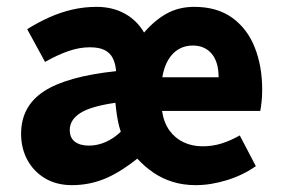

<svg xmlns="http://www.w3.org/2000/svg" viewBox="-20 -528 821 560"><path d="M189.8 12Q144.5 12 111.2 -8Q78 -27.9 59.7 -61.8Q41.5 -95.7 41.5 -137.6Q41.5 -217.8 107.7 -261.4Q173.9 -305 318.6 -320.5Q317 -342 309.3 -357.7Q301.6 -373.4 285.6 -381.7Q269.6 -390.1 241.8 -390.1Q211.7 -390.1 179.7 -379Q147.7 -368 111.4 -347.4L59.3 -442.9Q90.8 -462.6 123.7 -477.4Q156.7 -492.2 191.2 -500.1Q225.8 -508 261.4 -508Q308.4 -508 344.1 -488.2Q379.8 -468.3 400.2 -433Q431.5 -469.4 466.7 -488.7Q502 -508 546.6 -508Q613.3 -508 657.4 -476.1Q701.6 -444.1 723.1 -389.4Q744.7 -334.8 744.7 -266.9Q744.7 -247.1 742.9 -230.7Q741.1 -214.3 739.1 -204.4H452.6Q457.7 -170.7 474 -147.8Q490.3 -125 515.4 -113.1Q540.5 -101.3 570.9 -101.3Q599.5 -101.3 625.9 -109.4Q652.3 -117.6 679.3 -133L726.2 -43.4Q688.9 -17.1 642 -2.6Q595 12 550.8 12Q514.5 12 483.6 2.4Q452.6 -7.2 427.1 -24.8Q401.5 -42.4 380.4 -65.3Q327.7 -23.4 283.3 -5.7Q238.9 12 189.8 12ZM239.2 -103.3Q264.7 -103.3 288.6 -114Q312.5 -124.7 332.3 -143.8Q327 -159.2 323.8 -175.9Q320.6 -192.6 318.6 -209.6L316.6 -228.2Q244.3 -217.8 213.9 -198.1Q183.5 -178.4 183.5 -149Q183.5 -125.8 198.6 -114.5Q213.7 -103.3 239.2 -103.3ZM453.4 -302.7H617.6Q617.6 -347.4 597.4 -371.3Q577.1 -395.2 542.4 -395.2Q519.4 -395.2 501.1 -384.6Q482.8 -373.9 470.6 -353.2Q458.4 -332.6 453.4 -302.7Z"/></svg>

Font: SourceSans3VF
Style: Regular
Weight: 200
Designer: Paul D. Hunt
Foundry: Adobe
Version: Version 3.052;hotconv 1.1.0;makeotfexe 2.6.0